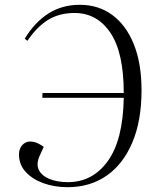

<svg xmlns="http://www.w3.org/2000/svg" viewBox="-20 -765 650 799"><path d="M495 -378Q495 -546 439.5 -628.5Q384 -711 290 -711Q227 -711 180.5 -682.5Q134 -654 94 -595L83 -604Q124 -672 181 -708.5Q238 -745 312 -745Q390 -745 447.5 -702.5Q505 -660 537 -580.5Q569 -501 569 -389Q569 -262 530.5 -171.5Q492 -81 423 -33.5Q354 14 261 14Q207 14 161 -2.5Q115 -19 87 -49.5Q59 -80 59 -122Q59 -146 72.5 -161Q86 -176 105 -176Q121 -176 135.5 -169.5Q150 -163 162 -154L147 -121Q129 -83 141.5 -58Q154 -33 186.5 -20Q219 -7 263 -7Q365 -7 428.5 -94.5Q492 -182 495 -358H156L157 -378Z"/></svg>

Font: Literata 72pt Light
Style: Italic
Weight: 300
Italic angle: -2°
Designer: Latin by Veronika Burian and Jose Scaglione. Greek by Irene Vlachou. Cyrillic by Vera Evstafieva
Foundry: TypeTogether
Version: Version 3.002